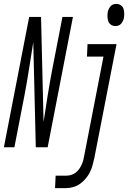

<svg xmlns="http://www.w3.org/2000/svg" viewBox="-65 -757 659 987"><path d="M-45 0 85 -670H146L157 -211L159 -130Q169 -198 180 -266Q191 -334 204 -402L256 -670H310L180 0H119L106 -540Q95 -472 84.5 -404Q74 -336 61 -268L9 0ZM528 -623Q516 -623 506 -629.5Q496 -636 492 -647Q488 -658 487.5 -670.5Q487 -683 489 -696Q491 -704 494.5 -711.5Q498 -719 504 -725.5Q510 -732 517.5 -734.5Q525 -737 533 -737Q545 -737 555.5 -730.5Q566 -724 569.5 -713Q573 -702 573.5 -689.5Q574 -677 572 -664Q570 -656 566.5 -648.5Q563 -641 557 -634.5Q551 -628 543.5 -625.5Q536 -623 528 -623ZM218 210 221 146H277Q289 146 301.5 142Q314 138 324 130.5Q334 123 341.5 112.5Q349 102 354.5 90Q360 78 363 66.5Q366 55 368 43L467 -466H382L385 -530H534L420 55Q416 74 411 92Q406 110 397.5 127.5Q389 145 375.5 161Q362 177 346.5 188Q331 199 312 204.5Q293 210 275 210Z"/></svg>

Font: Lode
Style: Italic
Weight: 400
Italic angle: -11°
Monospace: yes
Designer: Belleve Invis
Foundry: Belleve Invis
Version: Version 29.2.0; ttfautohint (v1.8.3)